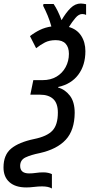

<svg xmlns="http://www.w3.org/2000/svg" viewBox="-80 -870 511 1095"><path d="M216 205Q196 193 160 193Q139 193 114.5 196Q90 199 70 199Q8 199 -26 169Q-60 139 -60 85Q-60 13 -16 -23Q28 -59 114 -77Q188 -92 219 -125Q250 -158 250 -228Q250 -281 223.5 -305.5Q197 -330 148 -330H93L110 -413H163Q209 -413 242.5 -433Q276 -453 294.5 -487.5Q313 -522 313 -563Q313 -600 294.5 -620.5Q276 -641 238 -641Q202 -641 176.5 -628Q151 -615 126 -595L91 -664Q118 -685 148 -699.5Q178 -714 213 -719Q204 -752 192 -781Q180 -810 166 -837L168 -847H226Q237 -831 248.5 -808Q260 -785 271 -755Q296 -798 322.5 -824Q349 -850 381 -850Q390 -850 397 -848.5Q404 -847 411 -846V-785Q401 -790 389 -790Q369 -790 350 -767.5Q331 -745 313 -716Q359 -703 383 -666Q407 -629 407 -578Q407 -498 366.5 -444Q326 -390 252 -374L251 -371Q291 -360 318.5 -324.5Q346 -289 346 -226Q345 -127 295 -73Q245 -19 147 3Q97 13 66 27.5Q35 42 35 76Q35 119 86 119Q106 119 125.5 116Q145 113 167 113Q183 113 195.5 116Q208 119 216 123Z"/></svg>

Font: Noto Sans ExtraCondensed Medium
Style: Italic
Weight: 500
Width: 2
Italic angle: -12°
Designer: Monotype Design Team
Foundry: Monotype Imaging Inc.
Version: Version 2.013; ttfautohint (v1.8.4.7-5d5b)